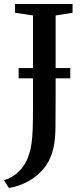

<svg xmlns="http://www.w3.org/2000/svg" viewBox="-43 -763 420 963"><path d="M-23 141Q4.5 133 29 115.8Q53.5 98.5 72.8 72.2Q92 46 102.5 11.5Q111 -14 115.2 -44Q119.5 -74 121 -118Q122.5 -162 122.5 -229V-685.5L32.5 -699V-743H321V-699L236 -685.5V-269Q236 -187 235.2 -124Q234.5 -61 224.5 -18.5Q212 37 179.5 78.2Q147 119.5 100.8 145.2Q54.5 171 2 180ZM309.5 -421.5V-370H50.5V-421.5Z"/></svg>

Font: Merriweather 48pt Medium
Style: Regular
Weight: 500
Version: Version 2.100